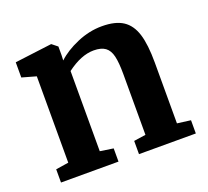

<svg xmlns="http://www.w3.org/2000/svg" viewBox="-102 -694 886 819"><g transform="rotate(-20 340.5 -284.5)"><path d="M101 -461 37 -479V-548L203 -569H206L231 -549V-510L230 -486Q265 -519 321 -543Q377 -567 434 -567Q495 -567 529.5 -544.5Q564 -522 579 -474Q594 -426 594 -344V-68L655 -60V0H397V-60L451 -68V-344Q451 -396 444 -425.5Q437 -455 418.5 -468.5Q400 -482 366 -482Q309 -482 244 -433V-69L304 -60V0H43V-60L101 -69Z"/></g></svg>

Font: Koeln Type Serif
Style: Bold
Weight: 700
Designer: Eben Sorkin
Foundry: Eben Sorkin
Version: Version 2.002